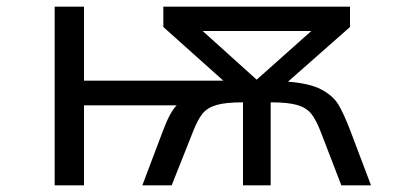

<svg xmlns="http://www.w3.org/2000/svg" viewBox="-20 -556 1240 576"><path d="M144 -536H232V-314H650L470 -475V-536H1030V-475L844 -311Q909 -306 944 -287.5Q979 -269 995 -242.5Q1011 -216 1031 -164L1093 0H1004L942 -161Q928 -197 913.5 -215Q899 -233 871.5 -241Q844 -249 792 -249V0H709V-249Q657 -249 629.5 -241Q602 -233 587.5 -215Q573 -197 559 -161L495 0H407L469 -164Q490 -220 510 -240H232V0H144ZM914 -463H588L750 -317Z"/></svg>

Font: Noto Sans Mono UI
Style: Regular
Weight: 400
Monospace: yes
Designer: Monotype Design team
Foundry: Monotype Imaging Inc.
Version: Version 1.000